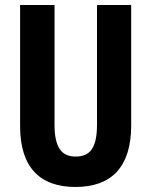

<svg xmlns="http://www.w3.org/2000/svg" viewBox="-20 -734 602 764"><path d="M502 -235V-714H366V-238C366 -145 338 -111 281 -111C226 -111 197 -146 197 -237V-714H60V-232C60 -69 138 10 280 10C425 10 502 -71 502 -235Z"/></svg>

Font: Noto Sans Armenian ExtraCondensed
Style: Regular
Weight: 400
Width: 2
Designer: Monotype Design Team
Foundry: Monotype Imaging Inc.
Version: Version 2.008